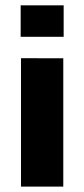

<svg xmlns="http://www.w3.org/2000/svg" viewBox="-20 -689 312 709"><path d="M215.1 -553.1V-669.2H56.3V-553.1ZM213.7 0V-473.9L57.5 -474V0Z"/></svg>

Font: Arad-VF Thin Dots1
Style: Regular
Weight: 100
Designer: Mohammad Darvishi
Version: Version 1.000;August 30, 2024;FontCreator 15.0.0.2992 64-bit